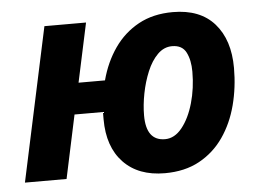

<svg xmlns="http://www.w3.org/2000/svg" viewBox="-45 -613 924 680"><g transform="rotate(-5 417.5 -273.0)"><path d="M515 10Q421 10 368 -45.5Q315 -101 315 -199V-225H214L166 0H18L135 -546H283L238 -336H332Q349 -400 383.5 -449.5Q418 -499 470 -527.5Q522 -556 592 -556Q689 -556 740 -498Q791 -440 791 -340Q791 -271 774.5 -208Q758 -145 724 -96Q690 -47 638 -18.5Q586 10 515 10ZM526 -110Q560 -110 586.5 -143Q613 -176 628 -228.5Q643 -281 643 -340Q643 -381 629 -408.5Q615 -436 579 -436Q550 -436 527.5 -413.5Q505 -391 490 -355Q475 -319 467 -278Q459 -237 459 -200Q459 -110 526 -110Z"/></g></svg>

Font: Noto IKEA Latin
Style: Bold Italic
Weight: 700
Italic angle: -12°
Designer: Monotype Design Team
Foundry: Monotype Imaging Inc.
Version: Version 1.0